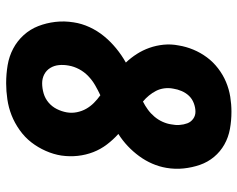

<svg xmlns="http://www.w3.org/2000/svg" viewBox="-96 -688 791 640"><g transform="rotate(90 300.0 -367.5)"><path d="M257 8Q226 8 196.5 3Q167 -2 141.5 -15.5Q116 -29 96.5 -50.5Q77 -72 66.5 -99Q56 -126 52.5 -156Q49 -186 54 -217Q58 -244 70 -270Q82 -296 100 -318Q118 -340 140.5 -358.5Q163 -377 188 -391Q172 -408 159.5 -427.5Q147 -447 139 -469.5Q131 -492 128.5 -517Q126 -542 131 -567Q135 -592 145 -616Q155 -640 170.5 -661Q186 -682 207.5 -698.5Q229 -715 253 -725Q277 -735 302 -739Q327 -743 352 -743Q381 -743 409 -738Q437 -733 461 -719.5Q485 -706 502.5 -685Q520 -664 529 -638Q538 -612 541 -583.5Q544 -555 539 -526Q535 -502 525 -479Q515 -456 500 -435.5Q485 -415 466.5 -397.5Q448 -380 426 -366Q445 -349 461 -328Q477 -307 486.5 -282.5Q496 -258 499 -231Q502 -204 498 -176Q494 -150 482.5 -124Q471 -98 454 -76Q437 -54 413 -37Q389 -20 363.5 -10Q338 0 310.5 4Q283 8 257 8ZM318 -448Q332 -455 345 -464.5Q358 -474 368.5 -486.5Q379 -499 385.5 -513.5Q392 -528 394 -542Q397 -556 396 -570Q395 -584 390.5 -596Q386 -608 375.5 -615.5Q365 -623 352 -623Q338 -623 323.5 -617.5Q309 -612 299 -601.5Q289 -591 283 -577Q277 -563 275 -549Q272 -534 274 -519Q276 -504 282.5 -491.5Q289 -479 298 -468Q307 -457 318 -448ZM257 -112Q274 -112 291 -117Q308 -122 321.5 -133.5Q335 -145 343 -161Q351 -177 354 -194Q357 -211 353.5 -228Q350 -245 342 -259Q334 -273 322.5 -284.5Q311 -296 297 -306Q280 -298 263.5 -288.5Q247 -279 233 -265.5Q219 -252 210 -235Q201 -218 198 -200Q195 -184 196.5 -168Q198 -152 206 -139Q214 -126 227.5 -119Q241 -112 257 -112Z"/></g></svg>

Font: Iosevka Etoile Heavy
Style: Italic
Weight: 900
Italic angle: -9°
Designer: Belleve Invis
Foundry: Belleve Invis
Version: Version 22.1.2; ttfautohint (v1.8.4)